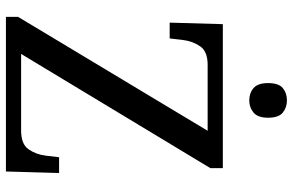

<svg xmlns="http://www.w3.org/2000/svg" viewBox="-186 -778 965 632"><g transform="rotate(90 296.0 -462.5)"><path d="M36 0V-40L411 -664H194Q150 -664 133 -639.5Q116 -615 112 -582L107 -539H55L60 -714H534V-673L158 -50H410Q455 -50 472 -74.5Q489 -99 493 -132L498 -175H550L545 0ZM311 -801Q287 -801 270.5 -815Q254 -829 254 -863Q254 -898 270.5 -911.5Q287 -925 311 -925Q334 -925 351 -911.5Q368 -898 368 -863Q368 -829 351 -815Q334 -801 311 -801Z"/></g></svg>

Font: Noto Serif Grantha
Style: Regular
Weight: 400
Designer: Monotype Design Team
Foundry: Monotype Imaging Inc.
Version: Version 2.004; ttfautohint (v1.8.4.7-5d5b)